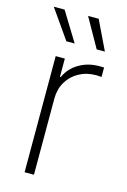

<svg xmlns="http://www.w3.org/2000/svg" viewBox="-117 -816 576 872"><g transform="rotate(15 171.0 -380.0)"><path d="M90.3 0V-545.9H133.3V-460H137.2Q155.3 -502 197.5 -527.6Q239.7 -553.2 293.5 -553.2Q299.3 -553.2 304.9 -553Q310.5 -552.7 315.9 -552.7V-508.3Q313 -508.3 306.2 -509Q299.3 -509.8 290.5 -509.8Q245.6 -509.8 210.2 -490.2Q174.8 -470.7 154.5 -436.5Q134.3 -402.3 134.3 -357.9V0ZM262.2 -623.5 185.1 -760.3H234.9L300.8 -623.5ZM119.6 -623.5 23.9 -760.3H74.7L158.7 -623.5Z"/></g></svg>

Font: Inter ExtraLight
Style: Regular
Weight: 250
Designer: Rasmus Andersson
Foundry: rsms
Version: Version 4.001;git-66647c0bb